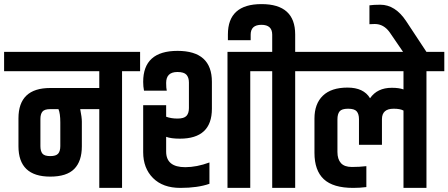

<svg xmlns="http://www.w3.org/2000/svg" viewBox="-54 -916 2186 936"><path d="M191 -384Q163 -384 153 -372Q143 -360 143 -336V-204Q143 -179 153 -167Q163 -155 191 -155Q219 -155 229.5 -167Q240 -179 240 -204V-319Q240 -363 231 -384ZM430 -384H337Q345 -344 345 -323V-203Q345 -130 308 -92.5Q271 -55 191 -55Q36 -55 36 -203V-339Q36 -487 191 -487H430V-569H-34V-663H629V-569H541V0H430Z M979 -517V-386Q979 -240 823 -240Q780 -240 756 -249V-177Q756 -101 849 -101Q905 -101 967 -124V-20Q910 0 825 0Q740 0 692 -48Q644 -96 644 -174V-403H756V-347Q780 -338 811.5 -338Q843 -338 855 -351Q867 -364 867 -389V-514Q867 -538 855 -551.5Q843 -565 811 -565Q756 -565 756 -512Q756 -486 759 -474H648Q644 -494 644 -517Q644 -668 811.5 -668Q979 -668 979 -517ZM1055 -663H1254V-569H1166V0H1055Z M1273 -663V-747Q1273 -795 1220.5 -795Q1168 -795 1168 -747V-720H1057V-748Q1057 -896 1221 -896Q1385 -896 1385 -748V-663H1472V-569H1385V0H1273V-569H1186V-663Z M1479 -171V-338Q1479 -410 1520 -449.5Q1561 -489 1640 -489Q1719 -489 1750 -437Q1785 -488 1856 -488Q1892 -488 1913 -480V-569H1404V-663H2112V-569H2025V0H1913V-377Q1897 -386 1865 -386Q1808 -386 1808 -335V-210H1696V-335Q1696 -360 1685 -373Q1674 -386 1643 -386Q1612 -386 1601.5 -373Q1591 -360 1591 -334V-175Q1591 -140 1608 -121Q1625 -102 1661.5 -102Q1698 -102 1732 -106V-4Q1700 0 1668 0Q1570 0 1524.5 -42.5Q1479 -85 1479 -171Z M1747 -890Q1767 -893 1800 -893Q1873 -893 1926 -813L2025 -663H1911L1846 -758Q1817 -799 1773 -799Q1756 -799 1747 -798Z"/></svg>

Font: Khand SemiBold
Style: Regular
Weight: 600
Designer: Devanagari: Sanchit Sawaria, Jyotish Sonowal; Latin: Satya Rajpurohit
Foundry: Indian Type Foundry
Version: Version 1.101;PS 1.0;hotconv 1.0.78;makeotf.lib2.5.61930; tt